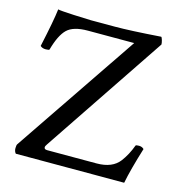

<svg xmlns="http://www.w3.org/2000/svg" viewBox="-99 -739 783 829"><g transform="rotate(15 293.0 -325.0)"><path d="M209 -640.6H315.4Q383.8 -640.6 520.5 -650.4Q523.4 -649.4 526.9 -637.7Q530.3 -626 530.3 -618.2L165 -74.2Q158.2 -64.5 158.2 -59.6Q158.2 -49.8 171.9 -49.8H392.6Q462.9 -49.8 494.6 -91.8Q519 -124 535.2 -168Q537.1 -170.9 550.3 -170.9Q563.5 -170.9 572.3 -162.1Q541 -60.5 529.3 0H44.9Q37.1 -8.8 37.1 -22.9Q37.1 -37.1 41 -42L415 -593.8H208Q143.6 -593.8 115.7 -566.9Q87.9 -540 69.3 -472.7Q68.4 -468.8 52.7 -468.8Q37.1 -468.8 28.3 -477.5Q54.7 -598.6 60.5 -649.4Q70.3 -646.5 131.3 -643.6Q192.4 -640.6 209 -640.6Z"/></g></svg>

Font: CrimsonText-Roman
Style: Roman
Weight: 400
Version: Version 0.13